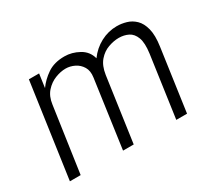

<svg xmlns="http://www.w3.org/2000/svg" viewBox="-105 -720 1013 912"><g transform="rotate(-30 401.0 -263.5)"><path d="M48 0 121.5 -517H177.5L167 -442.5Q190.5 -476 227.8 -501.5Q265 -527 321.5 -527Q362 -527 400.2 -506Q438.5 -485 449.5 -443Q478 -482.5 520 -504.8Q562 -527 609 -527Q634 -527 660.2 -519.5Q686.5 -512 707.2 -492Q728 -472 737.5 -435Q747 -398 738.5 -339.5L690.5 0H631.5L679 -336Q686.5 -391.5 675.2 -421.2Q664 -451 640.8 -462.5Q617.5 -474 589 -474Q561.5 -474 531.2 -463.2Q501 -452.5 478 -426Q455 -399.5 448 -352.5L398 0H339.5L391.5 -371Q396.5 -405.5 382.8 -428.2Q369 -451 345.5 -462.5Q322 -474 297.5 -474Q270 -474 240 -462.2Q210 -450.5 187 -424.8Q164 -399 158.5 -357L107 0Z"/></g></svg>

Font: Public Sans ExtraLight
Style: Italic
Weight: 200
Italic angle: -8°
Designer: The Public Sans project authors (U.S. Web Design System). Libre Franklin designed by Pablo Impallari and Rodrigo Fuenzal
Version: Version 1.007; ttfautohint (v1.8.1) -l 8 -r 50 -G 200 -x 14 